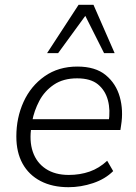

<svg xmlns="http://www.w3.org/2000/svg" viewBox="-20 -771 568 799"><path d="M265 8Q198 8 149 -17.5Q100 -43 74 -90Q48 -137 48 -203Q48 -281 78 -347Q108 -413 165.5 -453.5Q223 -494 302 -494Q377 -494 420 -458.5Q463 -423 478.5 -367.5Q494 -312 484 -250L481 -230H93L100 -275H451L432 -262Q440 -313 429 -354Q418 -395 387.5 -420Q357 -445 301 -445Q243 -445 204 -418.5Q165 -392 143.5 -351Q122 -310 114 -267L111 -246Q101 -185 116.5 -139.5Q132 -94 170.5 -68.5Q209 -43 266 -43Q313 -43 353 -57Q393 -71 426 -102L451 -59Q418 -26 367.5 -9Q317 8 265 8ZM176 -550 307 -751H369L457 -550H413L335 -705L222 -550Z"/></svg>

Font: Nunito Sans 12pt Light
Style: Italic
Weight: 300
Italic angle: -9°
Designer: Vernon Adams
Foundry: Vernon Adams
Version: Version 3.101;gftools[0.9.27]